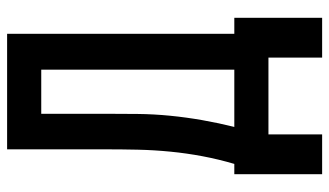

<svg xmlns="http://www.w3.org/2000/svg" viewBox="-213 -562 926 540"><g transform="rotate(-90 250.0 -292.0)"><path d="M30 151V-96H59Q72 -140 80.5 -185Q89 -230 93.5 -276Q98 -322 99 -367.5Q100 -413 100 -459V-735H425V-96H470V151H358V0H142V151ZM163 -96H324V-639H200V-459Q200 -414 199.5 -368Q199 -322 194.5 -276.5Q190 -231 182 -185.5Q174 -140 163 -96Z"/></g></svg>

Font: Iosevka Term Curly
Style: Bold
Weight: 700
Designer: Belleve Invis
Foundry: Belleve Invis
Version: Version 32.3.0